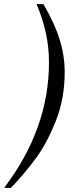

<svg xmlns="http://www.w3.org/2000/svg" viewBox="-54 -770 361 929"><path d="M259 -420Q259 -293 216 -184.5Q173 -76 118 -2Q63 72 -1 139H-34Q183 -147 183 -468Q183 -539 168.5 -607.5Q154 -676 123 -750H156Q210 -658 234.5 -579.5Q259 -501 259 -420Z"/></svg>

Font: Fahkwang Light
Style: Italic
Weight: 300
Italic angle: -10°
Version: Version 1.000; ttfautohint (v1.6)